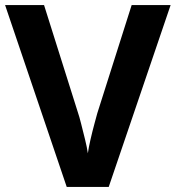

<svg xmlns="http://www.w3.org/2000/svg" viewBox="-20 -734 690 754"><path d="M650 -714 407 0H242L0 -714H153L287 -289Q291 -278 298.5 -248.5Q306 -219 314 -186.5Q322 -154 325 -132Q328 -154 335.5 -186.5Q343 -219 351 -248.5Q359 -278 362 -289L497 -714Z"/></svg>

Font: Noto Sans Hanifi Rohingya
Style: Regular
Weight: 400
Designer: Monotype Design Team and DaltonMaag
Foundry: Google LLC
Version: Version 2.101